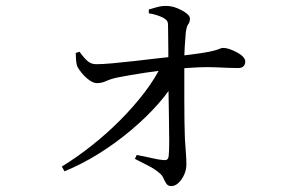

<svg xmlns="http://www.w3.org/2000/svg" viewBox="-20 -586 1040 649"><path d="M189 -23Q241 -55 292 -95.5Q343 -136 388 -181.5Q433 -227 468.5 -273.5Q504 -320 525 -364L578 -366L576 -321Q554 -279 514 -234Q474 -189 423 -146Q372 -103 314.5 -67Q257 -31 198 -7ZM559 43Q548 43 542.5 35Q537 27 532.5 16.5Q528 6 519 -1Q503 -15 480 -26.5Q457 -38 436 -49L442 -62Q466 -58 491 -52Q516 -46 534 -45Q548 -43 550 -57Q552 -72 552 -109Q552 -146 551 -193.5Q550 -241 549.5 -287.5Q549 -334 549 -370Q549 -389 549 -413Q549 -437 548.5 -461Q548 -485 548 -501Q548 -512 543.5 -517Q539 -522 530 -527Q519 -532 507.5 -535.5Q496 -539 483 -541V-554Q494 -557 509.5 -561.5Q525 -566 541 -566Q560 -566 578.5 -558.5Q597 -551 609.5 -541.5Q622 -532 622 -524Q622 -511 616.5 -504.5Q611 -498 608 -476Q606 -456 604.5 -429.5Q603 -403 603 -382Q603 -360 603 -325.5Q603 -291 603 -252Q603 -213 603.5 -177Q604 -141 605 -117Q607 -86 608.5 -67Q610 -48 610 -30Q610 -12 602.5 4.5Q595 21 583.5 32Q572 43 559 43ZM308 -305Q296 -305 282 -315Q268 -325 256.5 -339Q245 -353 241 -362Q238 -371 237 -383.5Q236 -396 236 -407L249 -411Q263 -391 275.5 -380Q288 -369 305 -369Q326 -369 359.5 -372Q393 -375 432.5 -379.5Q472 -384 510 -388.5Q548 -393 579 -396Q631 -402 660.5 -406.5Q690 -411 704 -415Q718 -419 723.5 -421.5Q729 -424 733 -424Q745 -424 757.5 -419.5Q770 -415 782 -408.5Q794 -402 801.5 -394Q809 -386 809 -378Q809 -368 803 -362Q797 -356 786 -356Q759 -356 709 -358.5Q659 -361 575 -353Q521 -348 469.5 -340Q418 -332 382 -325Q356 -320 340 -312.5Q324 -305 308 -305Z"/></svg>

Font: Noto Serif HK ExtraLight
Style: Regular
Weight: 400
Version: Version 2.002-H1;hotconv 1.1.0;makeotfexe 2.6.0